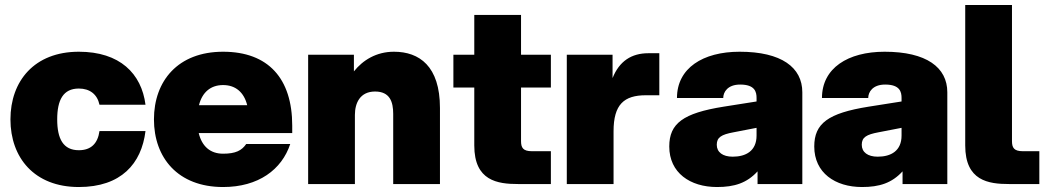

<svg xmlns="http://www.w3.org/2000/svg" viewBox="-20 -740 4221 772"><path d="M297 12C467 12 549 -82 565 -213H380C373 -163 346 -136 297 -136C234 -136 210 -182 210 -260C210 -338 234 -384 297 -384C341 -384 371 -361 380 -319H565C549 -444 462 -532 297 -532C118 -532 22 -414 22 -260C22 -106 118 12 297 12Z M877 12C1019 12 1113 -58 1147 -161H970C952 -135 928 -122 877 -122C826 -122 792 -151 779 -205H1155V-235C1155 -424 1059 -532 877 -532C695 -532 599 -414 599 -260C599 -106 695 12 877 12ZM780 -317C793 -369 827 -398 877 -398C927 -398 961 -369 974 -317Z M1561 -282V0H1749V-306C1749 -474 1666 -532 1564 -532C1493 -532 1439 -498 1403 -453V-520H1219V0H1407V-278C1407 -326 1428 -372 1488 -372C1548 -372 1561 -330 1561 -282Z M1887 -680V-520H1803V-388H1887V-155C1887 -13 1980 0 2064 0H2195V-132H2119C2083 -132 2075 -146 2075 -173V-388H2195V-520H2075V-680Z M2259 0H2447V-212C2447 -320 2489 -357 2577 -357H2631V-526H2587C2519 -526 2470 -494 2443 -426V-520H2259Z M3026 0H3206V-369C3206 -469 3122 -532 2954 -532C2806 -532 2702 -466 2702 -346H2888C2888 -370 2906 -400 2956 -400C3016 -400 3022 -370 3022 -346V-332L2889 -311C2727 -285 2671 -244 2671 -151C2671 -45 2755 12 2863 12C2933 12 2983 -4 3026 -51ZM2862 -158C2862 -188 2881 -199 2929 -208L3022 -226V-195C3022 -133 2979 -110 2926 -110C2886 -110 2862 -128 2862 -158Z M3609 0H3789V-369C3789 -469 3705 -532 3537 -532C3389 -532 3285 -466 3285 -346H3471C3471 -370 3489 -400 3539 -400C3599 -400 3605 -370 3605 -346V-332L3472 -311C3310 -285 3254 -244 3254 -151C3254 -45 3338 12 3446 12C3516 12 3566 -4 3609 -51ZM3445 -158C3445 -188 3464 -199 3512 -208L3605 -226V-195C3605 -133 3562 -110 3509 -110C3469 -110 3445 -128 3445 -158Z M3861 -720V-155C3861 -13 3954 0 4038 0H4159V-132H4093C4057 -132 4049 -146 4049 -173V-720Z"/></svg>

Font: Aspekta 900
Style: Regular
Weight: 900
Designer: Ivo Dolenc
Version: Version 2.000